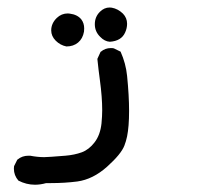

<svg xmlns="http://www.w3.org/2000/svg" viewBox="-20 -179 540 520"><path d="M74.7 321.3Q51.3 321.3 29.8 310.1Q17.6 295.9 17.6 277.8Q17.6 274.9 18.1 271L26.9 253.4L27.8 252.9Q40 242.7 57.1 242.7Q60.1 242.7 61.5 242.7Q82 246.6 99.6 246.6Q109.4 246.6 157.2 242.7Q181.6 240.7 201.7 233.4Q221.2 226.1 236.3 206.3Q251.5 186.5 254.9 155.3Q256.8 134.8 256.8 119.6Q256.8 84 250.5 37.6Q246.6 9.3 243.7 -19.5L252.4 -38.6L253.4 -39.1Q264.6 -48.8 280.3 -48.8Q286.6 -48.8 288.6 -47.9L306.6 -39.1Q320.8 -7.3 324.2 26.4Q329.6 80.1 329.6 121.6Q329.6 163.6 324.2 190.4Q321.3 204.1 316.9 215.3Q308.1 238.3 270 272.5Q231.9 306.6 189.5 312.5Q155.3 316.9 118.2 316.9Q111.8 316.9 105 316.9Q89.4 321.3 74.7 321.3ZM118.7 -96.7Q118.7 -115.7 133.8 -130.4Q146.5 -142.6 163.6 -142.6Q166.5 -142.6 168.9 -142.1Q189.5 -139.6 200.2 -126.5Q208 -116.2 208 -102.1Q208 -98.1 207.5 -93.3Q204.1 -74.2 191.4 -63.7Q178.7 -53.2 160.2 -53.2H159.7Q143.1 -56.6 130.9 -68.8Q118.7 -81.1 118.7 -96.7ZM251.5 -79.1Q236.8 -93.3 236.8 -113.3Q236.8 -133.3 250.5 -147Q262.2 -158.7 276.9 -158.7Q279.8 -158.7 282.7 -158.2Q299.3 -155.3 313 -142.1Q324.2 -130.4 324.2 -114.7Q324.2 -102.5 318.8 -90.8Q308.6 -67.9 277.3 -65.9Q263.2 -66.9 251.5 -79.1Z"/></svg>

Font: Bakudai
Style: Medium
Weight: 500
Version: Version 1.48